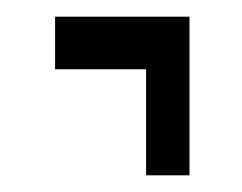

<svg xmlns="http://www.w3.org/2000/svg" viewBox="-20 -367 290 230"><path d="M155 -157V-284H46V-347H207V-157Z"/></svg>

Font: Inconsolata UltraCondensed
Style: Regular
Weight: 400
Width: 1
Monospace: yes
Designer: Raph Levien, Cyreal, Brenton Simpson
Foundry: Raph Levien, Cyreal, Google
Version: Version 3.001; ttfautohint (v1.8.2.53-6de2)